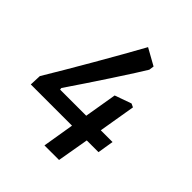

<svg xmlns="http://www.w3.org/2000/svg" viewBox="-172 -576 764 764"><g transform="rotate(45 210.0 -194.0)"><path d="M226 -43H-6L-4 -92Q42 -168 108.5 -283Q175 -398 219 -478L289 -439L286 -418Q267 -386 204.5 -290.5Q142 -195 90 -119L91 -111H238L261 -248L331 -273L346 -266L320 -111H386L375 -43H309L286 90H204Z"/></g></svg>

Font: Grenze
Style: Italic
Weight: 400
Italic angle: -10°
Designer: Renata Polastri
Foundry: Omnibus-Type
Version: Version 1.002; ttfautohint (v1.8)